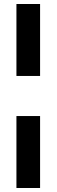

<svg xmlns="http://www.w3.org/2000/svg" viewBox="-20 -738 282 958"><path d="M62 -359V-718H180V-359ZM62 200V-159H180V200Z"/></svg>

Font: Montagu Slab 16pt
Style: Bold
Weight: 700
Designer: Florian Karsten
Foundry: Florian Karsten
Version: Version 1.000; ttfautohint (v1.8.3)